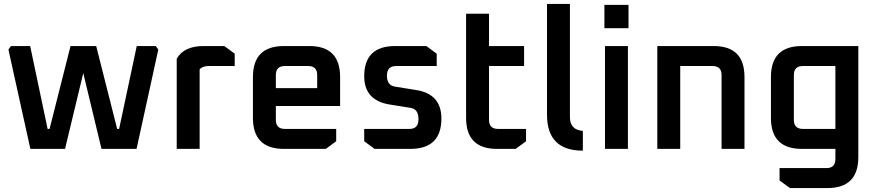

<svg xmlns="http://www.w3.org/2000/svg" viewBox="-20 -760 4473 980"><path d="M23 -507 36 -525H134L223 -102H233L340 -525H471L578 -102H588L678 -525H775L788 -507L677 0H498L405 -387L312 0H135Z M882 0V-460Q918 -525 1020 -525H1125L1178 -486V-423H1047Q1013 -423 999 -406V0Z M1271 -158V-367Q1271 -525 1429 -525H1559Q1716 -525 1716 -367V-219H1388V-148Q1388 -102 1434 -102H1696V-39L1643 0H1429Q1271 0 1271 -158ZM1388 -310H1599V-377Q1599 -423 1553 -423H1434Q1388 -423 1388 -377Z M1839 -39V-102H2070Q2116 -102 2116 -151Q2116 -202 2078 -209L1966 -227Q1839 -249 1839 -371Q1839 -525 1997 -525H2156L2209 -486V-423H2002Q1955 -423 1955 -374Q1955 -325 1995 -318L2107 -300Q2233 -279 2233 -155Q2233 0 2074 0H1892Z M2359 -158V-690H2476V-525H2655V-423H2476V-148Q2476 -102 2522 -102H2665V-39L2612 0H2517Q2359 0 2359 -158Z M2772 -174V-740H2889V-162Q2889 -97 2955 -92V9Q2772 9 2772 -174Z M3065 -616V-735H3188V-616ZM3068 0V-525H3185V0Z M3335 0V-525H3623Q3780 -525 3780 -367V0H3663V-377Q3663 -423 3617 -423H3452V0Z M3915 -158V-367Q3915 -525 4073 -525H4361V42Q4361 200 4203 200H4012L3959 161V98H4198Q4244 98 4244 52V0H4073Q3915 0 3915 -158ZM4032 -148Q4032 -102 4078 -102H4244V-423H4078Q4032 -423 4032 -377Z"/></svg>

Font: Oxanium ExtraLight SemiBold
Style: Regular
Weight: 600
Version: Version 2.000